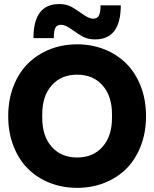

<svg xmlns="http://www.w3.org/2000/svg" viewBox="-20 -906 752 936"><path d="M488.8 -14.4Q427.2 9.8 356 9.8Q284.7 9.8 223.1 -14.4Q161.6 -38.6 116.7 -83Q71.8 -127.4 45.9 -193.6Q20 -259.8 20 -339.8Q20 -419.9 45.9 -486.1Q71.8 -552.2 116.7 -596.7Q161.6 -641.1 223.1 -665.5Q284.7 -689.9 356 -689.9Q427.2 -689.9 488.8 -665.5Q550.3 -641.1 595.2 -596.7Q640.1 -552.2 666 -486.1Q691.9 -419.9 691.9 -339.8Q691.9 -259.8 666 -193.6Q640.1 -127.4 595.2 -83Q550.3 -38.6 488.8 -14.4ZM143.1 -720.2Q143.1 -886.2 268.1 -886.2Q293.5 -886.2 312.5 -879.4Q331.5 -872.6 354 -856.9L384.8 -835.9Q414.1 -814.9 434.1 -814.9Q455.1 -814.9 462.6 -830.8Q470.2 -846.7 470.2 -879.9H568.8Q568.8 -713.9 443.8 -713.9Q418.5 -713.9 399.4 -720.7Q380.4 -727.5 357.9 -743.2L327.1 -764.2Q297.9 -785.2 277.8 -785.2Q256.8 -785.2 249.5 -769.5Q242.2 -753.9 242.2 -720.2ZM186 -330.1Q186 -242.2 232.2 -190.2Q278.3 -138.2 356 -138.2Q433.6 -138.2 479.7 -190.2Q525.9 -242.2 525.9 -330.1V-350.1Q525.9 -438 479.7 -490Q433.6 -542 356 -542Q278.3 -542 232.2 -490Q186 -438 186 -350.1Z"/></svg>

Font: TASA Orbiter Display Black
Style: Regular
Weight: 900
Designer: Weizhong Zhang
Version: Version 1.000;Glyphs 3.1.2 (3151)